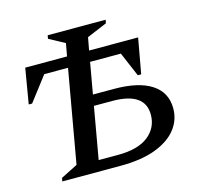

<svg xmlns="http://www.w3.org/2000/svg" viewBox="-98 -767 919 874"><g transform="rotate(-15 362.0 -330.0)"><path d="M138 -493 50 -378H34L62 -544H259L270 -604L196 -644L199 -660H472L469 -644L374 -604L363 -544H594L564 -378H548L499 -493H354L328 -346H427Q543 -346 604 -306Q665 -266 665 -191Q665 -136 631 -93Q597 -50 530.5 -25Q464 0 365 0H91L94 -16L173 -56L250 -493ZM276 -51H367Q462 -51 510.5 -89.5Q559 -128 559 -190Q559 -295 405 -295H319Z"/></g></svg>

Font: Spectral SC Medium
Style: Italic
Weight: 500
Italic angle: -10°
Designer: Jean-Baptiste Levee
Foundry: Production Type
Version: Version 2.001